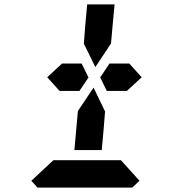

<svg xmlns="http://www.w3.org/2000/svg" viewBox="-20 -850 856 870"><path d="M566 -562 622 -500 555 -438H495H464L434 -499L476 -562H506H520ZM366 -731 375 -830H499L490 -731L483 -653L412 -546L360 -652ZM612 -31 579 0H426H302H150L122 -31L222 -124H528ZM450 -269 441 -170H317L326 -269L333 -347L404 -453L456 -345ZM350 -562 381 -499 340 -438H310H250L194 -500L261 -562H306H321Z"/></svg>

Font: DSEG14 Classic Mini
Style: Bold Italic
Weight: 700
Italic angle: -5°
Designer: Keshikan(Twitter:@keshinomi_88pro)
Version: Version 0.46